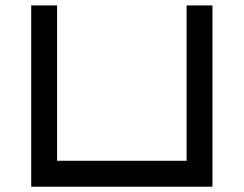

<svg xmlns="http://www.w3.org/2000/svg" viewBox="-20 -704 919 724"><path d="M97.7 -683.6H195.3V-97.7H683.6V-683.6H781.2V0H97.7Z"/></svg>

Font: BabelStone Leeson
Style: Regular
Weight: 400
Designer: Andrew West
Foundry: BabelStone
Version: Version 1.02 November 6, 2013